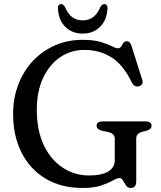

<svg xmlns="http://www.w3.org/2000/svg" viewBox="-20 -914 800 952"><path d="M655.5 -16Q655.5 18 628.5 18Q613 18 604.8 5.8Q596.5 -6.5 589.8 -18.8Q583 -31 572.5 -31Q560.5 -31 539 -18.8Q517.5 -6.5 481.2 5.8Q445 18 390 18Q282.5 18 205.2 -28.8Q128 -75.5 86.5 -158Q45 -240.5 45 -348Q45 -427.5 70.8 -494.8Q96.5 -562 143 -611.8Q189.5 -661.5 252.5 -689Q315.5 -716.5 389.5 -716.5Q444.5 -716.5 479.2 -706Q514 -695.5 534 -685Q554 -674.5 564.5 -674.5Q575 -674.5 580.5 -683.2Q586 -692 591.5 -700.8Q597 -709.5 608.5 -709.5Q625.5 -709.5 632.5 -685L686 -516Q689.5 -504.5 683.5 -495.8Q677.5 -487 666 -485.5Q644.5 -482.5 634 -504.5Q590.5 -594 531.8 -630.2Q473 -666.5 399 -666.5Q331 -666.5 277.8 -630Q224.5 -593.5 193.5 -527Q162.5 -460.5 162.5 -369.5Q162.5 -267 197.2 -194.2Q232 -121.5 290.8 -82.8Q349.5 -44 422 -44Q484.5 -44 516.8 -63.8Q549 -83.5 549 -118.5V-225.5Q549 -252.5 515.5 -259.5L484.5 -266Q459 -273.5 459 -290Q459 -312 488.5 -312H702Q731.5 -312 731.5 -290.5Q731.5 -274 709.5 -266.5L688.5 -261.5Q672 -257 663.8 -249.2Q655.5 -241.5 655.5 -225.5ZM390 -813Q451 -813 477.5 -879Q486 -893.5 496 -893.5Q514.5 -893.5 513 -869.5Q509.5 -814 476 -780.8Q442.5 -747.5 390 -747.5Q337.5 -747.5 304 -780.8Q270.5 -814 267.5 -869.5Q265.5 -893.5 283.5 -893.5Q294 -893.5 302.5 -879Q329 -813 390 -813Z"/></svg>

Font: Fraunces 9pt S050
Style: Regular
Weight: 400
Version: Version 1.000; ttfautohint (v1.8.3)